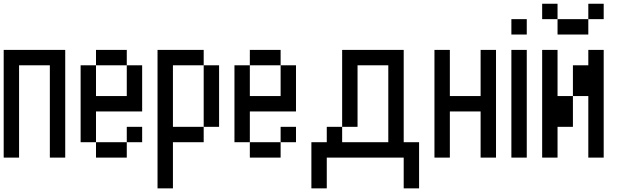

<svg xmlns="http://www.w3.org/2000/svg" viewBox="-20 -937 3373 1040"><path d="M0 -83.3V-666.7H333.3V-83.3H250V-583.3H83.3V-83.3Z M416.7 -166.7V-583.3H500V-416.7H666.7V-583.3H750V-333.3H500V-166.7ZM500 -166.7H666.7V-83.3H500ZM500 -583.3V-666.7H666.7V-583.3ZM666.7 -166.7V-250H750V-166.7Z M833.3 83.3V-666.7H1083.3V-583.3H916.7V-250H1083.3V-166.7H916.7V83.3ZM1166.7 -250H1083.3V-583.3H1166.7Z M1250 -166.7V-583.3H1333.3V-416.7H1500V-583.3H1583.3V-333.3H1333.3V-166.7ZM1333.3 -166.7H1500V-83.3H1333.3ZM1333.3 -583.3V-666.7H1500V-583.3ZM1500 -166.7V-250H1583.3V-166.7Z M1666.7 -166.7H1750V-250H1833.3V-166.7H2083.3V-583.3H1916.7V-250H1833.3V-666.7H2166.7V-166.7H2250V83.3H2166.7V-83.3H1750V83.3H1666.7Z M2333.3 -83.3V-666.7H2416.7V-416.7H2583.3V-666.7H2666.7V-83.3H2583.3V-333.3H2416.7V-83.3Z M2750 -83.3V-666.7H2833.3V-83.3ZM2750 -750V-833.3H2833.3V-750Z M2916.7 -83.3V-666.7H3000V-416.7H3083.3V-250H3000V-83.3ZM2916.7 -833.3V-916.7H3000V-833.3ZM3083.3 -416.7V-583.3H3166.7V-666.7H3250V-83.3H3166.7V-416.7ZM3250 -833.3H3166.7V-916.7H3250ZM3000 -833.3H3166.7V-750H3000Z"/></svg>

Font: Galmuri11 Condensed
Style: Regular
Weight: 400
Width: 3
Designer: Lee Minseo (quiple)
Version: Version 2.399;hotconv 1.1.1;makeotfexe 2.6.0 DEVELOPMENT